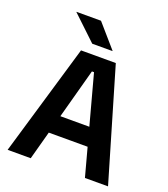

<svg xmlns="http://www.w3.org/2000/svg" viewBox="-149 -931 905 1035"><g transform="rotate(20 304.0 -413.0)"><path d="M16 0 204.5 -639H404L592 0H459.5L310.5 -552.5H298.5L148.5 0ZM159 -163V-267.5H448V-163ZM251 -826 365 -695V-693.5H249L110.5 -824.5V-826Z"/></g></svg>

Font: Anek Latin Medium SemiBold
Style: Regular
Weight: 600
Version: Version 1.003